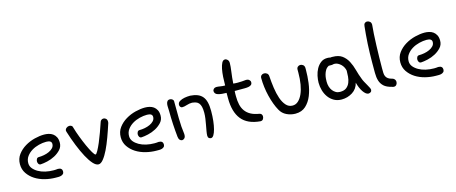

<svg xmlns="http://www.w3.org/2000/svg" viewBox="-37 -939 3321 1398"><g transform="rotate(-15 1623.0 -239.5)"><path d="M289.1 -47.9Q305.7 -47.9 313.5 -40.5Q321.3 -33.2 321.3 -21.5Q321.3 -8.8 314.9 -2.4Q308.6 3.9 299.3 6.8Q290 9.8 278.8 9.8Q267.6 9.8 258.8 9.8Q217.8 9.8 177.2 -0.5Q136.7 -10.7 104.5 -31.2Q72.3 -51.8 51.8 -82Q31.2 -112.3 31.2 -151.4Q31.2 -193.4 54.2 -224.1Q77.1 -254.9 111.3 -275.4Q145.5 -295.9 184.6 -305.7Q223.6 -315.4 256.8 -315.4Q273.4 -315.4 290.5 -311.5Q307.6 -307.6 321.3 -297.9Q335 -288.1 343.8 -271.5Q352.5 -254.9 352.5 -229.5Q352.5 -199.2 333 -177.7Q313.5 -156.2 286.1 -141.6Q258.8 -127 228.5 -120.1Q198.2 -113.3 177.7 -112.3Q167 -112.3 161.6 -120.6Q156.2 -128.9 156.2 -139.6Q156.2 -148.4 161.1 -157.7Q166 -167 177.7 -167Q196.3 -167 217.3 -170.9Q238.3 -174.8 256.3 -183.1Q274.4 -191.4 286.1 -204.1Q297.9 -216.8 297.9 -234.4Q297.9 -260.7 257.8 -260.7Q231.4 -260.7 202.1 -253.4Q172.9 -246.1 148.4 -231.4Q124 -216.8 107.9 -194.8Q91.8 -172.9 91.8 -143.6Q91.8 -121.1 106 -103.5Q120.1 -85.9 143.1 -72.8Q166 -59.6 195.8 -52.7Q225.6 -45.9 257.8 -45.9Q265.6 -45.9 273.4 -46.4Q281.2 -46.9 289.1 -47.9Z M677.7 -293.9Q680.7 -305.7 688 -311Q695.3 -316.4 704.1 -316.4Q714.8 -316.4 723.1 -308.6Q731.4 -300.8 731.4 -286.1Q731.4 -279.3 730.5 -276.4Q713.9 -224.6 695.8 -175.3Q677.7 -126 659.2 -87.9Q640.6 -49.8 621.6 -26.4Q602.5 -2.9 585 -2.9Q565.4 -2.9 543.9 -26.9Q522.5 -50.8 501 -90.8Q479.5 -130.9 458.5 -183.1Q437.5 -235.4 419.9 -292Q418 -297.9 418 -300.8Q418 -312.5 428.2 -320.8Q438.5 -329.1 450.2 -329.1Q459 -329.1 466.8 -324.2Q474.6 -319.3 476.6 -305.7Q485.4 -274.4 500.5 -234.9Q515.6 -195.3 531.2 -160.6Q546.9 -126 561 -102.1Q575.2 -78.1 582 -78.1Q587.9 -78.1 600.1 -100.1Q612.3 -122.1 626 -154.3Q639.6 -186.5 653.3 -224.1Q667 -261.7 677.7 -293.9Z M1048.8 -47.9Q1065.4 -47.9 1073.2 -40.5Q1081.1 -33.2 1081.1 -21.5Q1081.1 -8.8 1074.7 -2.4Q1068.4 3.9 1059.1 6.8Q1049.8 9.8 1038.6 9.8Q1027.3 9.8 1018.6 9.8Q977.5 9.8 937 -0.5Q896.5 -10.7 864.3 -31.2Q832 -51.8 811.5 -82Q791 -112.3 791 -151.4Q791 -193.4 814 -224.1Q836.9 -254.9 871.1 -275.4Q905.3 -295.9 944.3 -305.7Q983.4 -315.4 1016.6 -315.4Q1033.2 -315.4 1050.3 -311.5Q1067.4 -307.6 1081.1 -297.9Q1094.7 -288.1 1103.5 -271.5Q1112.3 -254.9 1112.3 -229.5Q1112.3 -199.2 1092.8 -177.7Q1073.2 -156.2 1045.9 -141.6Q1018.6 -127 988.3 -120.1Q958 -113.3 937.5 -112.3Q926.8 -112.3 921.4 -120.6Q916 -128.9 916 -139.6Q916 -148.4 920.9 -157.7Q925.8 -167 937.5 -167Q956.1 -167 977.1 -170.9Q998 -174.8 1016.1 -183.1Q1034.2 -191.4 1045.9 -204.1Q1057.6 -216.8 1057.6 -234.4Q1057.6 -260.7 1017.6 -260.7Q991.2 -260.7 961.9 -253.4Q932.6 -246.1 908.2 -231.4Q883.8 -216.8 867.7 -194.8Q851.6 -172.9 851.6 -143.6Q851.6 -121.1 865.7 -103.5Q879.9 -85.9 902.8 -72.8Q925.8 -59.6 955.6 -52.7Q985.4 -45.9 1017.6 -45.9Q1025.4 -45.9 1033.2 -46.4Q1041 -46.9 1048.8 -47.9Z M1277.3 -295.9Q1293 -305.7 1314 -309.6Q1335 -313.5 1357.4 -313.5Q1388.7 -311.5 1411.1 -302.7Q1433.6 -293.9 1448.2 -276.9Q1462.9 -259.8 1469.7 -232.9Q1476.6 -206.1 1476.6 -167Q1476.6 -127 1472.7 -92.3Q1468.8 -57.6 1461.9 -31.7Q1455.1 -5.9 1445.8 9.3Q1436.5 24.4 1424.8 24.4Q1416 24.4 1409.2 18.6Q1402.3 12.7 1402.3 0Q1402.3 -12.7 1405.8 -32.7Q1409.2 -52.7 1413.6 -75.7Q1418 -98.6 1421.4 -122.6Q1424.8 -146.5 1424.8 -167Q1424.8 -195.3 1420.4 -212.4Q1416 -229.5 1407.7 -239.7Q1399.4 -250 1386.7 -254.4Q1374 -258.8 1357.4 -260.7Q1336.9 -260.7 1316.4 -253.9Q1295.9 -247.1 1281.2 -247.1Q1272.5 -247.1 1267.1 -253.9Q1261.7 -260.7 1261.7 -269.5Q1261.7 -276.4 1265.1 -283.7Q1268.6 -291 1277.3 -295.9ZM1234.4 -305.7Q1234.4 -241.2 1235.4 -175.3Q1236.3 -109.4 1244.1 -55.7V-48.8Q1244.1 -32.2 1235.8 -23.9Q1227.5 -15.6 1217.8 -15.6Q1209 -15.6 1201.2 -23.4Q1193.4 -31.2 1191.4 -47.9Q1186.5 -94.7 1183.6 -144.5Q1180.7 -194.3 1180.7 -247.1Q1180.7 -257.8 1179.7 -271.5Q1178.7 -285.2 1180.2 -297.4Q1181.6 -309.6 1188 -317.9Q1194.3 -326.2 1208 -326.2Q1217.8 -326.2 1226.1 -319.8Q1234.4 -313.5 1234.4 -305.7Z M1804.7 -1Q1709 -8.8 1664.1 -64.5Q1619.1 -120.1 1619.1 -223.6V-264.6Q1581.1 -264.6 1555.7 -272Q1530.3 -279.3 1530.3 -303.7Q1532.2 -312.5 1539.1 -318.8Q1545.9 -325.2 1558.6 -325.2Q1570.3 -325.2 1586.9 -322.3Q1603.5 -319.3 1623 -319.3Q1623 -350.6 1625 -383.3Q1627 -416 1632.3 -442.4Q1637.7 -468.8 1646.5 -485.8Q1655.3 -502.9 1669.9 -502.9Q1680.7 -502.9 1689.5 -493.7Q1698.2 -484.4 1698.2 -468.8Q1698.2 -444.3 1692.4 -403.3Q1686.5 -362.3 1683.6 -317.4Q1691.4 -316.4 1699.7 -315.9Q1708 -315.4 1716.8 -315.4Q1732.4 -315.4 1748.5 -316.4Q1764.6 -317.4 1781.2 -319.3Q1794.9 -319.3 1803.7 -311.5Q1812.5 -303.7 1812.5 -293.9Q1812.5 -280.3 1804.7 -273.9Q1796.9 -267.6 1784.7 -265.1Q1772.5 -262.7 1756.3 -262.7Q1740.2 -262.7 1724.6 -262.7H1679.7Q1678.7 -252 1678.7 -242.2Q1678.7 -232.4 1678.7 -222.7Q1678.7 -187.5 1685.1 -159.7Q1691.4 -131.8 1707 -110.4Q1722.7 -88.9 1748 -75.2Q1773.4 -61.5 1810.5 -55.7Q1821.3 -53.7 1826.2 -46.9Q1831.1 -40 1831.1 -31.2Q1831.1 -19.5 1824.7 -10.3Q1818.4 -1 1804.7 -1Z M2220.7 -292V-276.4Q2220.7 -230.5 2214.4 -179.7Q2208 -128.9 2190.9 -86.4Q2173.8 -43.9 2143.6 -16.1Q2113.3 11.7 2065.4 11.7Q2031.2 11.7 1999.5 -3.4Q1967.8 -18.6 1951.2 -49.8Q1938.5 -72.3 1927.2 -102.5Q1916 -132.8 1907.7 -166.5Q1899.4 -200.2 1895 -235.4Q1890.6 -270.5 1890.6 -303.7Q1890.6 -316.4 1898.9 -323.7Q1907.2 -331.1 1918.9 -331.1Q1930.7 -331.1 1940.4 -323.7Q1950.2 -316.4 1951.2 -301.8Q1954.1 -256.8 1960.4 -211.9Q1966.8 -167 1979 -131.3Q1991.2 -95.7 2011.2 -73.2Q2031.2 -50.8 2060.5 -50.8Q2085 -50.8 2103.5 -67.9Q2122.1 -85 2135.3 -114.3Q2148.4 -143.6 2155.3 -184.1Q2162.1 -224.6 2162.1 -271.5V-293.9Q2162.1 -307.6 2170.4 -314.9Q2178.7 -322.3 2189.5 -322.3Q2200.2 -322.3 2210 -314.9Q2219.7 -307.6 2220.7 -292Z M2414.1 -262.7H2388.7Q2372.1 -253.9 2363.3 -239.3Q2354.5 -224.6 2350.1 -208.5Q2345.7 -192.4 2344.7 -177.7Q2343.8 -163.1 2343.8 -154.3Q2343.8 -134.8 2349.1 -117.2Q2354.5 -99.6 2364.7 -86.4Q2375 -73.2 2388.7 -65.4Q2402.3 -57.6 2419.9 -57.6Q2451.2 -57.6 2468.3 -71.3Q2485.4 -85 2493.7 -105.5Q2502 -126 2503.9 -149.9Q2505.9 -173.8 2505.9 -194.3Q2503.9 -207 2497.1 -220.2Q2490.2 -233.4 2480 -243.2Q2469.7 -252.9 2457.5 -259.3Q2445.3 -265.6 2432.6 -265.6Q2422.9 -265.6 2414.1 -262.7ZM2546.9 -92.8Q2536.1 -47.9 2499 -24.4Q2461.9 -1 2417 -1Q2384.8 -1 2359.9 -15.1Q2335 -29.3 2318.4 -52.2Q2301.8 -75.2 2293.5 -104Q2285.2 -132.8 2285.2 -162.1Q2285.2 -185.5 2291 -213.4Q2296.9 -241.2 2309.6 -264.6Q2322.3 -288.1 2342.8 -304.2Q2363.3 -320.3 2392.6 -320.3Q2408.2 -320.3 2414.1 -317.4Q2418.9 -318.4 2422.9 -318.4Q2426.8 -318.4 2431.6 -318.4Q2477.5 -318.4 2503.9 -298.8Q2530.3 -279.3 2546.4 -248.5Q2562.5 -217.8 2572.3 -180.7Q2582 -143.6 2595.7 -109.4Q2599.6 -97.7 2607.4 -83.5Q2615.2 -69.3 2623 -55.7Q2630.9 -42 2636.2 -31.2Q2641.6 -20.5 2641.6 -14.6Q2641.6 -3.9 2633.8 2Q2626 7.8 2616.2 7.8Q2606.4 7.8 2596.2 -0.5Q2585.9 -8.8 2576.7 -22.5Q2567.4 -36.1 2559.6 -54.7Q2551.8 -73.2 2546.9 -92.8Z M2812.5 -51.8Q2823.2 -48.8 2829.1 -40.5Q2835 -32.2 2835 -22.5Q2835 -10.7 2828.1 -1.5Q2821.3 7.8 2808.6 7.8Q2801.8 7.8 2794.9 4.9Q2754.9 -4.9 2735.4 -22.9Q2715.8 -41 2708 -66.4Q2700.2 -91.8 2700.2 -125.5Q2700.2 -159.2 2700.2 -202.1Q2700.2 -236.3 2701.2 -272.5Q2702.1 -308.6 2704.1 -344.2Q2706.1 -379.9 2709 -413.1Q2711.9 -446.3 2714.8 -473.6Q2715.8 -488.3 2723.1 -495.1Q2730.5 -502 2740.2 -502Q2751 -502 2761.2 -494.1Q2771.5 -486.3 2771.5 -469.7Q2768.6 -441.4 2766.1 -400.9Q2763.7 -360.4 2762.2 -315.4Q2760.7 -270.5 2759.8 -225.6Q2758.8 -180.7 2758.8 -144.5Q2758.8 -125 2759.3 -109.9Q2759.8 -94.7 2765.1 -83.5Q2770.5 -72.3 2781.2 -64.5Q2792 -56.6 2812.5 -51.8Z M3156.2 -47.9Q3172.9 -47.9 3180.7 -40.5Q3188.5 -33.2 3188.5 -21.5Q3188.5 -8.8 3182.1 -2.4Q3175.8 3.9 3166.5 6.8Q3157.2 9.8 3146 9.8Q3134.8 9.8 3126 9.8Q3085 9.8 3044.4 -0.5Q3003.9 -10.7 2971.7 -31.2Q2939.5 -51.8 2918.9 -82Q2898.4 -112.3 2898.4 -151.4Q2898.4 -193.4 2921.4 -224.1Q2944.3 -254.9 2978.5 -275.4Q3012.7 -295.9 3051.8 -305.7Q3090.8 -315.4 3124 -315.4Q3140.6 -315.4 3157.7 -311.5Q3174.8 -307.6 3188.5 -297.9Q3202.1 -288.1 3210.9 -271.5Q3219.7 -254.9 3219.7 -229.5Q3219.7 -199.2 3200.2 -177.7Q3180.7 -156.2 3153.3 -141.6Q3126 -127 3095.7 -120.1Q3065.4 -113.3 3044.9 -112.3Q3034.2 -112.3 3028.8 -120.6Q3023.4 -128.9 3023.4 -139.6Q3023.4 -148.4 3028.3 -157.7Q3033.2 -167 3044.9 -167Q3063.5 -167 3084.5 -170.9Q3105.5 -174.8 3123.5 -183.1Q3141.6 -191.4 3153.3 -204.1Q3165 -216.8 3165 -234.4Q3165 -260.7 3125 -260.7Q3098.6 -260.7 3069.3 -253.4Q3040 -246.1 3015.6 -231.4Q2991.2 -216.8 2975.1 -194.8Q2959 -172.9 2959 -143.6Q2959 -121.1 2973.1 -103.5Q2987.3 -85.9 3010.3 -72.8Q3033.2 -59.6 3063 -52.7Q3092.8 -45.9 3125 -45.9Q3132.8 -45.9 3140.6 -46.4Q3148.4 -46.9 3156.2 -47.9Z"/></g></svg>

Font: Hi Melody Cyrillic
Style: Regular
Weight: 400
Version: Version 0.90 April 10, 2018